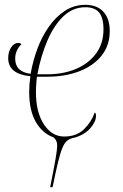

<svg xmlns="http://www.w3.org/2000/svg" viewBox="-20 -566 510 796"><path d="M188 210Q203 135 210 95Q217 55 217 36Q217 15 201 3Q156 -13 128.5 -60.5Q101 -108 101 -185Q101 -216 106 -250Q14 -259 14 -325Q14 -352 26.5 -370Q39 -388 55 -388Q63 -388 69 -383Q43 -357 43 -323Q43 -268 107 -260Q116 -312 134.5 -362.5Q153 -413 182 -454.5Q211 -496 249 -521Q287 -546 334 -546Q382 -546 408.5 -517.5Q435 -489 435 -437Q435 -377 400.5 -334.5Q366 -292 307.5 -270Q249 -248 178 -248H133Q132 -242 130.5 -221Q129 -200 129 -183Q129 -101 162 -50.5Q195 0 246 0Q297 0 328 -30Q359 -60 373 -100Q378 -96 378 -86Q378 -61 354 -34Q330 -7 288 5H289H288Q285 6 282 6Q267 10 257 18.5Q247 27 238.5 47.5Q230 68 220.5 107Q211 146 198 210ZM175 -258Q243 -258 295.5 -280.5Q348 -303 378.5 -344.5Q409 -386 409 -444Q409 -493 390.5 -514.5Q372 -536 334 -536Q283 -536 244 -499.5Q205 -463 177.5 -400Q150 -337 135 -258Z"/></svg>

Font: Noto Serif Display SemiCondensed Thin
Style: Italic
Weight: 100
Width: 4
Italic angle: -12°
Designer: Monotype Design Team
Foundry: Monotype Imaging Inc.
Version: Version 2.009